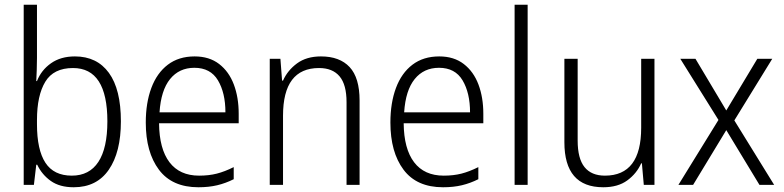

<svg xmlns="http://www.w3.org/2000/svg" viewBox="-20 -873 3307 810"><path d="M136 -629Q136 -605 135 -577.5Q134 -550 133 -531H136Q154 -577 195 -606Q236 -635 296 -635Q389 -635 439.5 -565.5Q490 -496 490 -361Q490 -231 439 -157Q388 -83 291 -83Q232 -83 194.5 -109.5Q157 -136 137 -178H133L123 -93H80V-853H136ZM288 -586Q206 -586 171 -528Q136 -470 136 -367V-349Q136 -241 171.5 -186.5Q207 -132 283 -132Q357 -132 395 -190Q433 -248 433 -361Q433 -586 288 -586Z M801 -635Q863 -635 904.5 -603Q946 -571 966.5 -516.5Q987 -462 987 -393V-353H651Q652 -245 695 -188.5Q738 -132 820 -132Q861 -132 894.5 -140.5Q928 -149 966 -168V-117Q932 -100 896.5 -91.5Q861 -83 817 -83Q706 -83 650.5 -157Q595 -231 595 -356Q595 -439 618.5 -502Q642 -565 688 -600Q734 -635 801 -635ZM800 -587Q736 -587 697.5 -539.5Q659 -492 653 -399H931Q931 -481 899.5 -534Q868 -587 800 -587Z M1334 -635Q1413 -635 1455 -590Q1497 -545 1497 -449V-93H1442V-442Q1442 -516 1412.5 -551Q1383 -586 1326 -586Q1174 -586 1174 -385V-93H1118V-625H1163L1170 -533H1174Q1193 -576 1233 -605.5Q1273 -635 1334 -635Z M1833 -635Q1895 -635 1936.5 -603Q1978 -571 1998.5 -516.5Q2019 -462 2019 -393V-353H1683Q1684 -245 1727 -188.5Q1770 -132 1852 -132Q1893 -132 1926.5 -140.5Q1960 -149 1998 -168V-117Q1964 -100 1928.5 -91.5Q1893 -83 1849 -83Q1738 -83 1682.5 -157Q1627 -231 1627 -356Q1627 -439 1650.5 -502Q1674 -565 1720 -600Q1766 -635 1833 -635ZM1832 -587Q1768 -587 1729.5 -539.5Q1691 -492 1685 -399H1963Q1963 -481 1931.5 -534Q1900 -587 1832 -587Z M2206 -93H2151V-853H2206Z M2741 -625V-93H2696L2688 -184H2685Q2666 -141 2626.5 -112Q2587 -83 2525 -83Q2361 -83 2361 -273V-625H2417V-280Q2417 -204 2446 -168Q2475 -132 2532 -132Q2685 -132 2685 -334V-625Z M3011 -367 2850 -625H2914L3044 -407L3175 -625H3238L3078 -365L3246 -93H3184L3044 -324L2904 -93H2842Z"/></svg>

Font: Noto Sans Telugu UI SemiCondensed Light
Style: Regular
Weight: 300
Width: 4
Designer: Jelle Bosma - Monotype Design Team
Foundry: Monotype Imaging Inc.
Version: Version 2.005; ttfautohint (v1.8.4.7-5d5b)